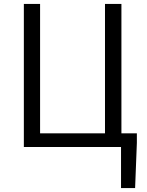

<svg xmlns="http://www.w3.org/2000/svg" viewBox="-20 -752 752 982"><path d="M599 210H671L680 -21V-70H601V-732H517V-70H185V-732H102V0H599Z"/></svg>

Font: ChiuKong Gothic MN Normal
Style: Regular
Weight: 350
Designer: Ryoko NISHIZUKA 西塚涼子 (kana, bopomofo & ideographs); Paul D. Hunt (Latin, Greek & Cyrillic); Sandoll Communications 산돌커뮤니
Foundry: Adobe
Version: Version 1.300